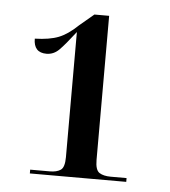

<svg xmlns="http://www.w3.org/2000/svg" viewBox="-40 -856 449 506"><g transform="rotate(5 184.5 -603.0)"><path d="M57 -387V-397H109Q127 -397 137.5 -404Q148 -411 148 -438V-769Q121 -734 106.5 -719.5Q92 -705 73 -705Q39 -705 39 -742Q78 -743 102 -752.5Q126 -762 152 -787L190 -819H229V-438Q229 -411 240 -404Q251 -397 270 -397H312V-387Z"/></g></svg>

Font: Noto Serif Display SemiCondensed
Style: Regular
Weight: 400
Width: 4
Designer: Monotype Design Team
Foundry: Monotype Imaging Inc.
Version: Version 2.009